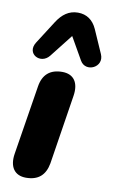

<svg xmlns="http://www.w3.org/2000/svg" viewBox="-89 -830 524 886"><g transform="rotate(10 172.5 -387.0)"><path d="M98 9C156 9 188 -20 198 -76L249 -401C259 -464 233 -501 179 -501C122 -501 89 -472 80 -416L28 -91C18 -28 45 9 98 9ZM340 -613 292 -722C274 -762 244 -783 203 -783C161 -783 130 -760 105 -721L36 -613C0 -556 73 -517 111 -565L195 -672L255 -567C284 -516 366 -554 340 -613Z"/></g></svg>

Font: SN Pro Heavy
Style: Italic
Weight: 800
Italic angle: -9°
Designer: Tobias Whetton
Foundry: Supernotes
Version: Version 1.001;Glyphs 3.2 (3249)